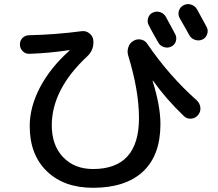

<svg xmlns="http://www.w3.org/2000/svg" viewBox="-20 -853 1040 918"><path d="M121.1 -595.7Q102.5 -594.7 88.9 -607.9Q75.2 -621.1 75.2 -640.1Q75.2 -659.2 87.9 -671.9Q100.6 -684.6 120.1 -684.6Q247.1 -687.5 372.1 -704.1Q391.6 -706.1 407.2 -693.8Q422.9 -681.6 425.8 -663.1Q431.6 -616.2 397.5 -584Q228.5 -426.8 227.5 -254.9Q227.5 -158.2 281.7 -101.6Q335.9 -44.9 424.8 -44.9Q644.5 -44.9 644.5 -288.1Q644.5 -419.9 592.8 -587.9Q586.9 -607.4 593.8 -627.9Q600.6 -648.4 619.1 -658.2Q635.7 -668 655.3 -663.6Q674.8 -659.2 685.5 -641.6Q788.1 -491.2 920.9 -373Q935.5 -359.4 938 -339.4Q940.4 -319.3 927.2 -303.2Q914.1 -287.1 893.6 -285.6Q873 -284.2 859.4 -297.9Q775.4 -377.9 711.9 -466.8L710.9 -467.8Q710 -467.8 710 -464.8Q747.1 -345.7 747.1 -259.8Q747.1 -110.4 663.6 -32.7Q580.1 44.9 424.8 44.9Q286.1 44.9 204.1 -34.2Q122.1 -113.3 122.1 -250Q122.1 -341.8 171.4 -435.5Q220.7 -529.3 311.5 -610.4Q312.5 -611.3 313 -612.3Q313.5 -613.3 310.5 -613.3Q211.9 -598.6 121.1 -595.7ZM709 -792Q725.6 -800.8 744.1 -795.4Q762.7 -790 772.5 -773.4Q787.1 -746.1 817.4 -690.4Q826.2 -673.8 820.8 -655.8Q815.4 -637.7 797.9 -629.9Q782.2 -622.1 763.7 -627.9Q745.1 -633.8 736.3 -650.4Q728.5 -664.1 713.4 -690.9Q698.2 -717.8 691.4 -732.4Q682.6 -748 688 -766.1Q693.4 -784.2 709 -792ZM921.9 -808.6Q937.5 -780.3 967.8 -724.6Q976.6 -709 970.7 -690.4Q964.8 -671.9 947.8 -664.1Q930.7 -656.2 912.1 -662.6Q893.6 -668.9 884.8 -685.5Q877.9 -699.2 861.8 -726.6Q845.7 -753.9 838.9 -766.6Q830.1 -783.2 835.4 -801.3Q840.8 -819.3 857.9 -828.1Q875 -836.9 893.6 -831.1Q912.1 -825.2 921.9 -808.6Z"/></svg>

Font: Rounded-X Mgen+ 2m medium
Style: Regular
Weight: 500
Designer: [Source Han Sans]
Ryoko NISHIZUKA  (kana & ideographs); Paul D. Hunt (Latin, Greek & Cyrillic); Wenlong ZHANG  (bopomofo
Version: Version 1.059.20150602